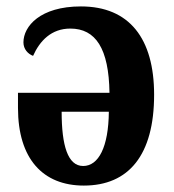

<svg xmlns="http://www.w3.org/2000/svg" viewBox="-20 -568 541 598"><path d="M241 10C381 10 460 -85 460 -273C460 -448 383 -548 232 -548C105 -548 53 -486 53 -436C53 -415 67 -400 83 -394C104 -441 140 -479 199 -479C278 -479 319 -417 321 -279H36V-232C36 -73 114 10 241 10ZM239 -51C191 -51 172 -115 172 -220H319C318 -110 287 -51 239 -51Z"/></svg>

Font: Noto Serif Condensed
Style: Bold
Weight: 700
Width: 3
Designer: Monotype Design Team
Foundry: Monotype Imaging Inc.
Version: Version 2.015